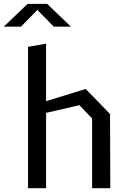

<svg xmlns="http://www.w3.org/2000/svg" viewBox="-56 -996 696 1016"><path d="M431.5 -369 364.2 -439.5 129.3 -385.2V-442.7L397.5 -525.3L526.3 -392.5L527.7 0H431.5ZM92.3 -748.3 187.8 -765V0H92.3ZM90.2 -975.7H193.2L319.2 -855H228.2L128.3 -957H155L55.2 -855H-35.8Z"/></svg>

Font: Monaspace Krypton Var ExLight
Style: Regular
Weight: 200
Designer: Riley Cran and the Lettermatic Team
Version: Version 1.200 (Monaspace Krypton Var)